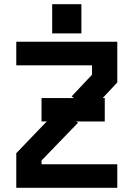

<svg xmlns="http://www.w3.org/2000/svg" viewBox="-20 -900 640 920"><path d="M58 -700V-587H421V-542L323 -438L335 -430H179V-318H204L58 -166V0H542V-113H179V-131L354 -312L344 -318H482V-430H472L542 -505V-700ZM230 -740V-880H370V-740Z"/></svg>

Font: Kode Mono
Style: Bold
Weight: 700
Monospace: yes
Designer: Isa Ozler
Foundry: Kadena LLC
Version: Version 1.206;gftools[0.9.28]